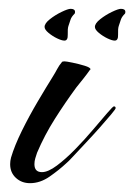

<svg xmlns="http://www.w3.org/2000/svg" viewBox="-20 -411 304 435"><path d="M48 4Q29 4 16 -8Q3 -20 3 -39Q3 -43 3.5 -46.5Q4 -50 5 -54Q13 -81 29.5 -114.5Q46 -148 65.5 -181Q85 -214 100 -238Q105 -246 109.5 -254.5Q114 -263 120 -270Q121 -272 126 -272Q130 -272 144.5 -269Q159 -266 172 -262Q185 -258 185 -254Q185 -253 184 -253Q177 -243 169 -233Q161 -223 153 -213Q128 -179 104.5 -142Q81 -105 64 -65Q62 -59 60 -52.5Q58 -46 58 -39Q58 -21 75 -21Q89 -21 109 -36Q129 -51 150.5 -73Q172 -95 191 -117.5Q210 -140 223 -155Q236 -170 238 -170Q242 -170 242 -166Q242 -164 232 -152Q222 -140 206.5 -122.5Q191 -105 174.5 -87.5Q158 -70 146 -57Q134 -44 130 -41Q114 -26 92.5 -11Q71 4 48 4ZM240 -319Q234 -319 223.5 -324Q213 -329 204 -336.5Q195 -344 195 -350Q195 -358 207 -367.5Q219 -377 233.5 -384Q248 -391 254 -391Q264 -391 264 -384Q264 -381 263 -380Q256 -373 254 -367Q252 -361 249 -352Q247 -346 247.5 -332.5Q248 -319 240 -319ZM126 -319Q120 -319 109.5 -324Q99 -329 90 -336.5Q81 -344 81 -350Q81 -358 93 -367.5Q105 -377 119.5 -384Q134 -391 140 -391Q150 -391 150 -384Q150 -381 149 -380Q142 -373 140 -367Q138 -361 135 -352Q133 -346 133.5 -332.5Q134 -319 126 -319Z"/></svg>

Font: Caramel
Style: Regular
Weight: 400
Designer: Robert E. Leuschke
Foundry: Robert E. Leuschke
Version: Version 1.010